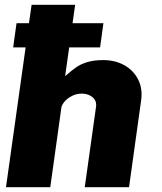

<svg xmlns="http://www.w3.org/2000/svg" viewBox="-20 -782 675 802"><path d="M569 -359 519 0H334L381 -335Q385 -360 367 -375.5Q349 -391 321 -391Q295 -391 271 -376Q247 -361 237 -337L190 0H5L87 -584H35L49 -685H101L112 -762H294L283 -685H412L398 -584H269L252 -464Q281 -489 299 -501.5Q317 -514 344.5 -522.5Q372 -531 411 -531Q461 -531 499.5 -509.5Q538 -488 557.5 -449Q577 -410 569 -359Z"/></svg>

Font: Morrison ExtraBold
Style: Regular
Weight: 800
Designer: Pablo Impallari, Rodrigo Fuenzalida (Modified by Dan O. Williams)
Version: Version 0.03;June 6, 2019;FontCreator 11.5.0.2425 64-bit; tt